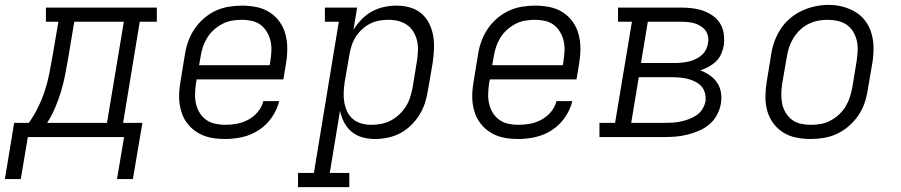

<svg xmlns="http://www.w3.org/2000/svg" viewBox="-67 -561 3687 786"><path d="M-47 172 -9 -58H51Q73 -89 89.5 -123Q106 -157 117 -191Q128 -225 135 -260.5Q142 -296 148 -331L172 -472H121V-530H575V-472H505L437 -58H516L477 172H412L441 0H47L18 172ZM126 -58H371L440 -472H237L212 -322Q206 -288 199.5 -254Q193 -220 183 -187Q173 -154 159 -121Q145 -88 126 -58Z M855 8Q832 8 809.5 5Q787 2 766.5 -6Q746 -14 729 -27Q712 -40 699 -57Q686 -74 678.5 -94.5Q671 -115 668 -137Q665 -159 666.5 -182Q668 -205 672 -228L690 -338Q694 -365 703.5 -391.5Q713 -418 729 -442Q745 -466 767.5 -485.5Q790 -505 816 -517Q842 -529 869.5 -533.5Q897 -538 924 -538Q954 -538 983.5 -532Q1013 -526 1037 -510.5Q1061 -495 1077.5 -472Q1094 -449 1101.5 -421Q1109 -393 1109 -362.5Q1109 -332 1104 -302L1093 -236H738L735 -218Q732 -197 731.5 -176Q731 -155 735.5 -135.5Q740 -116 750.5 -99Q761 -82 777 -70.5Q793 -59 813.5 -54.5Q834 -50 855 -50Q879 -50 903 -54.5Q927 -59 949.5 -71Q972 -83 988.5 -103Q1005 -123 1011 -147H1076Q1067 -111 1045.5 -80Q1024 -49 992.5 -28.5Q961 -8 925.5 0Q890 8 855 8ZM748 -294H1037L1040 -312Q1043 -332 1044 -353Q1045 -374 1040.5 -393.5Q1036 -413 1025.5 -430.5Q1015 -448 999.5 -459.5Q984 -471 964 -475.5Q944 -480 923 -480Q903 -480 882.5 -476.5Q862 -473 843 -463Q824 -453 808 -438.5Q792 -424 781 -406Q770 -388 763.5 -368Q757 -348 754 -328Z M1153 205V147H1218L1320 -472H1263V-530H1395L1380 -439Q1394 -462 1413.5 -482Q1433 -502 1456.5 -514.5Q1480 -527 1505.5 -532.5Q1531 -538 1556 -538Q1584 -538 1611 -530.5Q1638 -523 1658 -506Q1678 -489 1690 -464.5Q1702 -440 1706.5 -413.5Q1711 -387 1709.5 -358.5Q1708 -330 1704 -302L1685 -192Q1681 -166 1673 -140.5Q1665 -115 1650.5 -91.5Q1636 -68 1615.5 -48Q1595 -28 1571 -15.5Q1547 -3 1520.5 2.5Q1494 8 1468 8Q1441 8 1416 1Q1391 -6 1372 -22Q1353 -38 1341.5 -60.5Q1330 -83 1325 -108L1283 147H1363V205ZM1453 -50Q1474 -50 1494 -54Q1514 -58 1532.5 -67.5Q1551 -77 1567 -92Q1583 -107 1594.5 -125Q1606 -143 1612 -162.5Q1618 -182 1622 -202L1640 -312Q1643 -332 1644 -353Q1645 -374 1640.5 -393.5Q1636 -413 1626 -430Q1616 -447 1600 -458.5Q1584 -470 1564 -475Q1544 -480 1523 -480Q1504 -480 1485 -476.5Q1466 -473 1448 -464Q1430 -455 1414.5 -440.5Q1399 -426 1388.5 -409Q1378 -392 1372 -373Q1366 -354 1363 -335L1344 -225Q1341 -204 1340 -183Q1339 -162 1342.5 -142Q1346 -122 1354.5 -104Q1363 -86 1378 -73.5Q1393 -61 1412.5 -55.5Q1432 -50 1453 -50Z M2055 8Q2032 8 2009.5 5Q1987 2 1966.5 -6Q1946 -14 1929 -27Q1912 -40 1899 -57Q1886 -74 1878.5 -94.5Q1871 -115 1868 -137Q1865 -159 1866.5 -182Q1868 -205 1872 -228L1890 -338Q1894 -365 1903.5 -391.5Q1913 -418 1929 -442Q1945 -466 1967.5 -485.5Q1990 -505 2016 -517Q2042 -529 2069.5 -533.5Q2097 -538 2124 -538Q2154 -538 2183.5 -532Q2213 -526 2237 -510.5Q2261 -495 2277.5 -472Q2294 -449 2301.5 -421Q2309 -393 2309 -362.5Q2309 -332 2304 -302L2293 -236H1938L1935 -218Q1932 -197 1931.5 -176Q1931 -155 1935.5 -135.5Q1940 -116 1950.5 -99Q1961 -82 1977 -70.5Q1993 -59 2013.5 -54.5Q2034 -50 2055 -50Q2079 -50 2103 -54.5Q2127 -59 2149.5 -71Q2172 -83 2188.5 -103Q2205 -123 2211 -147H2276Q2267 -111 2245.5 -80Q2224 -49 2192.5 -28.5Q2161 -8 2125.5 0Q2090 8 2055 8ZM1948 -294H2237L2240 -312Q2243 -332 2244 -353Q2245 -374 2240.5 -393.5Q2236 -413 2225.5 -430.5Q2215 -448 2199.5 -459.5Q2184 -471 2164 -475.5Q2144 -480 2123 -480Q2103 -480 2082.5 -476.5Q2062 -473 2043 -463Q2024 -453 2008 -438.5Q1992 -424 1981 -406Q1970 -388 1963.5 -368Q1957 -348 1954 -328Z M2387 0V-58H2451L2520 -472H2463V-530H2722Q2746 -530 2769 -527Q2792 -524 2813 -516.5Q2834 -509 2852 -496Q2870 -483 2881.5 -464Q2893 -445 2896 -421.5Q2899 -398 2896 -375Q2893 -358 2885.5 -340.5Q2878 -323 2864.5 -310Q2851 -297 2834.5 -288Q2818 -279 2800 -273Q2821 -265 2839 -252.5Q2857 -240 2869 -222Q2881 -204 2884.5 -181.5Q2888 -159 2884 -136Q2880 -113 2868 -90.5Q2856 -68 2837 -52Q2818 -36 2795 -26Q2772 -16 2748 -10Q2724 -4 2700.5 -2Q2677 0 2654 0ZM2557 -303H2696Q2710 -303 2724 -304.5Q2738 -306 2751.5 -309Q2765 -312 2778.5 -318Q2792 -324 2803.5 -333.5Q2815 -343 2822 -356Q2829 -369 2831 -383Q2834 -397 2831.5 -411Q2829 -425 2821.5 -435.5Q2814 -446 2802.5 -453.5Q2791 -461 2778 -465Q2765 -469 2750.5 -470.5Q2736 -472 2722 -472H2585ZM2517 -58H2654Q2670 -58 2686.5 -59Q2703 -60 2719.5 -63.5Q2736 -67 2752.5 -73Q2769 -79 2784 -89Q2799 -99 2808.5 -114.5Q2818 -130 2821 -146Q2823 -163 2819 -179.5Q2815 -196 2804.5 -207.5Q2794 -219 2779.5 -226.5Q2765 -234 2749 -238Q2733 -242 2716 -243.5Q2699 -245 2682 -245H2548Z M3251 8Q3221 8 3191.5 2Q3162 -4 3138 -19.5Q3114 -35 3097.5 -58Q3081 -81 3073.5 -109Q3066 -137 3066.5 -167.5Q3067 -198 3072 -228L3090 -338Q3094 -365 3103.5 -391.5Q3113 -418 3129 -442.5Q3145 -467 3167.5 -486Q3190 -505 3216 -517Q3242 -529 3269.5 -535Q3297 -541 3324 -541Q3355 -541 3383.5 -533.5Q3412 -526 3436.5 -511Q3461 -496 3477.5 -472.5Q3494 -449 3501.5 -421Q3509 -393 3509 -362.5Q3509 -332 3504 -302L3485 -192Q3481 -165 3472 -138.5Q3463 -112 3446.5 -88Q3430 -64 3407.5 -44.5Q3385 -25 3359 -13Q3333 -1 3305.5 3.5Q3278 8 3251 8ZM3252 -50Q3273 -50 3293 -53.5Q3313 -57 3332 -67Q3351 -77 3367 -91.5Q3383 -106 3394 -124Q3405 -142 3411.5 -162Q3418 -182 3422 -202L3440 -312Q3443 -333 3444 -354Q3445 -375 3440.5 -394.5Q3436 -414 3425.5 -431.5Q3415 -449 3398.5 -460Q3382 -471 3362 -475.5Q3342 -480 3321 -480Q3301 -480 3281 -476Q3261 -472 3242 -462.5Q3223 -453 3207.5 -438Q3192 -423 3181 -405Q3170 -387 3163.5 -367.5Q3157 -348 3154 -328L3135 -218Q3132 -198 3131.5 -177Q3131 -156 3135 -136.5Q3139 -117 3149.5 -99.5Q3160 -82 3175.5 -70.5Q3191 -59 3211 -54.5Q3231 -50 3252 -50Z"/></svg>

Font: Iosevka Curly Slab LtExObl
Style: Regular
Weight: 300
Width: 7
Italic angle: -9°
Monospace: yes
Designer: Belleve Invis
Foundry: Belleve Invis
Version: Version 11.1.0; ttfautohint (v1.8.3)